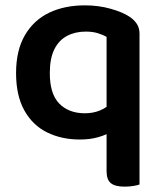

<svg xmlns="http://www.w3.org/2000/svg" viewBox="-20 -507 606 717"><path d="M378 -6Q363 1 344 6Q315 14 278 14Q210 14 156 -12.5Q102 -39 71 -94.5Q40 -150 40 -234Q40 -319 73 -375.5Q106 -432 163.5 -459.5Q221 -487 297 -487Q348 -487 392.5 -474.5Q437 -462 463 -445Q480 -434 490.5 -418.5Q501 -403 501 -381V182Q493 185 477.5 187.5Q462 190 445 190Q410 190 394 177Q378 164 378 132ZM378 -369Q365 -377 345.5 -383Q326 -389 300 -389Q261 -389 230.5 -373Q200 -357 183 -323Q166 -289 166 -234Q166 -156 201.5 -120Q237 -84 297 -84Q327 -84 352 -94Q367 -100 378 -108Z"/></svg>

Font: Baloo Bhaijaan 2 SemiBold
Style: Regular
Weight: 600
Designer: Sanskriti Dholi, Noopur Datye and Ek Type
Foundry: Ek Type
Version: Version 1.700